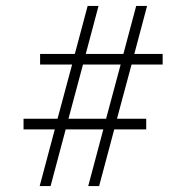

<svg xmlns="http://www.w3.org/2000/svg" viewBox="-20 -625 625 645"><path d="M113.3 0 164.1 -190.4H59.1V-226.1H173.3L222.2 -408.2H114.7V-443.8H231.4L274.4 -605H311L268.1 -443.8H394.5L437.5 -605H474.1L431.2 -443.8H526.4V-408.2H421.9L373 -226.1H471.2V-190.4H363.8L313 0H276.4L327.1 -190.4H200.7L149.9 0ZM210 -226.1H336.4L385.3 -408.2H258.8Z"/></svg>

Font: Elstob ExtraLight
Style: Regular
Weight: 200
Designer: Peter S. Baker
Version: Version 1.015